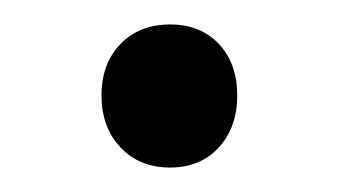

<svg xmlns="http://www.w3.org/2000/svg" viewBox="-20 -127 277 157"><path d="M63 -49Q63 -75 78.5 -91Q94 -107 119 -107Q144 -107 159 -91Q174 -75 174 -49Q174 -23 159 -6.5Q144 10 119 10Q94 10 78.5 -6.5Q63 -23 63 -49Z"/></svg>

Font: Sarabun Light
Style: Regular
Weight: 300
Designer: Suppakit Chalermlarp | Katatrad Co.,Ltd.
Foundry: Cadson Demak Co.,Ltd.
Version: Version 1.000; ttfautohint (v1.6)